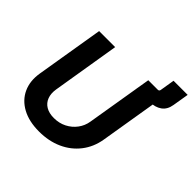

<svg xmlns="http://www.w3.org/2000/svg" viewBox="-208 -1039 1249 1249"><g transform="rotate(45 416.5 -414.5)"><path d="M568.8 -634.3 585 -727.5H671.9Q684.1 -727.5 686.5 -740.2L703.1 -841.3H833L814.5 -730Q806.6 -680.7 773.4 -657.5Q740.2 -634.3 692.4 -634.3ZM317.9 11.2Q225.1 11.2 161.6 -23.4Q98.1 -58.1 70.1 -118.9Q42 -179.7 54.7 -258.8L132.3 -727.5H279.8L203.1 -261.2Q196.3 -218.8 208.5 -186.5Q220.7 -154.3 250.2 -136.7Q279.8 -119.1 323.7 -119.1Q372.1 -119.1 411.4 -139.2Q450.7 -159.2 476.3 -193.6Q502 -228 508.8 -271L584.5 -727.5H731.9L652.8 -249Q639.6 -170.4 594 -111.6Q548.3 -52.7 477.5 -20.8Q406.7 11.2 317.9 11.2Z"/></g></svg>

Font: Inter 28pt
Style: Bold Italic
Weight: 700
Italic angle: -9.3988°
Designer: Rasmus Andersson
Foundry: rsms
Version: Version 4.001;git-66647c0bb